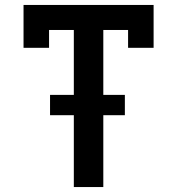

<svg xmlns="http://www.w3.org/2000/svg" viewBox="-20 -755 715 775"><path d="M278 0V-290H182V-372H278V-634H178V-562H75V-735H600V-562H497V-634H397V-372H484V-290H397V0Z"/></svg>

Font: Iosevka Book
Style: Bold
Weight: 700
Designer: Belleve Invis
Foundry: Belleve Invis
Version: Version 28.0.7; ttfautohint (v1.8.3)